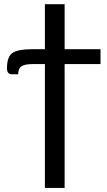

<svg xmlns="http://www.w3.org/2000/svg" viewBox="-20 -737 517 927"><path d="M38.1 -378.4Q13.7 -377.9 13.7 -407.2Q13.7 -462.4 39.6 -481Q65.4 -499.5 138.7 -499.5H196.8V-716.8H292V-499.5H465.3V-427.7H292V170.4H196.8V-427.7H142.1Q99.6 -427.7 84 -417.2Q68.4 -406.7 67.4 -378.4Z"/></svg>

Font: Lato-Medium
Style: Regular
Weight: 500
Designer: Lukasz Dziedzic
Foundry: tyPoland Lukasz Dziedzic
Version: Version 2.006; 2014-01-15